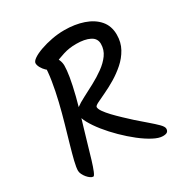

<svg xmlns="http://www.w3.org/2000/svg" viewBox="-164 -847 913 957"><g transform="rotate(-30 292.0 -368.5)"><path d="M554.3 -570.3Q554.3 -526.4 534.9 -491.4Q515.5 -456.4 485 -429.5Q454.5 -402.7 420.5 -382.4Q386.5 -362.2 356 -348Q325.5 -333.8 306.1 -324.1Q286.7 -314.4 286.7 -307.4Q286.7 -296.3 298.6 -279.4Q310.4 -262.6 329.6 -242.2Q348.9 -221.9 372 -200.1Q395.1 -178.3 417 -158.3Q446 -132.9 472.4 -110.3Q498.8 -87.7 516.3 -70.3Q533.8 -52.9 533.8 -41.2Q533.8 -30 526.9 -23.6Q519.9 -17.1 500.9 -17.1Q478.6 -17.1 446.9 -33.8Q415.1 -50.4 380 -77.9Q344.9 -105.4 310.8 -138.9Q276.7 -172.4 249.2 -206.7Q221.7 -241.1 205.1 -271.6Q188.5 -302.2 188.5 -322.6Q188.5 -337 208.3 -351.9Q228 -366.7 259.3 -382.8Q290.7 -398.8 325.5 -417.5Q360.3 -436.1 391.8 -458.8Q423.3 -481.4 443 -508.8Q462.8 -536.3 462.8 -570.1Q462.8 -601.8 433.2 -616.7Q403.7 -631.6 354.8 -631.6Q314.1 -631.6 280.5 -620.7Q246.9 -609.8 221.8 -598.9Q196.8 -588 179.6 -588Q169.8 -588 158.8 -598.5Q147.8 -609.1 139.8 -623.1Q131.9 -637.2 131.9 -648.7Q131.9 -660 150.2 -672.6Q168.6 -685.2 199.1 -696Q229.5 -706.8 265.7 -713.7Q302 -720.6 337.7 -720.6Q398.6 -720.6 447.7 -703.8Q496.9 -687 525.6 -653.7Q554.3 -620.4 554.3 -570.3ZM47.4 -79.1Q47.4 -97.1 55.8 -131.9Q64.3 -166.6 77.8 -213.5Q91.2 -260.4 106.7 -314.1Q122.1 -367.8 135.6 -423.5Q149 -479.2 157.5 -532Q166 -584.8 166 -629.4Q166 -645.7 170 -652.7Q174.1 -659.8 186.9 -659.8Q195 -659.8 205.9 -651.6Q216.7 -643.5 227 -630Q237.4 -616.5 244.2 -600.3Q251 -584.1 251 -566.9Q251 -543.4 244.7 -504.4Q238.4 -465.5 223.4 -405.2Q208.4 -345 180.9 -256.9Q167.6 -213 155.3 -169.8Q143 -126.7 132.5 -91.9Q122 -57.2 113.4 -36.5Q104.7 -15.8 99.6 -15.8Q92.1 -15.8 83.3 -21.9Q74.5 -28 66.3 -37.7Q58.2 -47.4 52.8 -58.5Q47.4 -69.7 47.4 -79.1Z"/></g></svg>

Font: Kalam Variable Light
Style: Regular
Weight: 300
Designer: Lipi Raval, Jonny Pinhorn
Foundry: Indian Type Foundry
Version: Version 3.000